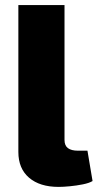

<svg xmlns="http://www.w3.org/2000/svg" viewBox="-20 -720 384 753"><path d="M233 -700V-171Q233 -149 246.5 -139Q260 -129 286 -129H323L343 -10Q330 -2 305 3Q280 8 254 10.5Q228 13 210 13Q136 13 94 -23Q52 -59 52 -124V-700Z"/></svg>

Font: Exo 2 ExtraBold
Style: Regular
Weight: 800
Designer: Natanael Gama
Foundry: Natanael Gama
Version: Version 2.010